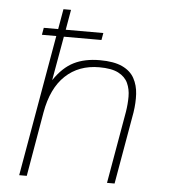

<svg xmlns="http://www.w3.org/2000/svg" viewBox="-50 -713 669 758"><g transform="rotate(5 285.0 -334.0)"><path d="M54 0 152 -560H95L100 -588H157L171 -668H201L187 -588H336L331 -560H182L151 -385Q186 -437 229 -458.5Q272 -480 332 -480Q388 -480 421 -464.5Q454 -449 469 -421.5Q484 -394 486 -359.5Q488 -325 482 -286L432 0H402L452 -286Q457 -317 457 -346.5Q457 -376 446 -400Q435 -424 408 -438Q381 -452 332 -452Q251 -452 198 -402Q145 -352 128 -255L84 0Z"/></g></svg>

Font: Gantari Thin
Style: Italic
Weight: 100
Italic angle: -10°
Designer: Anugrah Pasau
Foundry: Lafontype
Version: Version 1.000; ttfautohint (v1.8.4.7-5d5b)